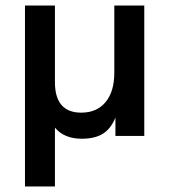

<svg xmlns="http://www.w3.org/2000/svg" viewBox="-20 -490 610 692"><path d="M275 10Q211 10 178 -30V182H70V-470H178V-194Q178 -84 273 -84Q329 -84 360.5 -122Q392 -160 392 -228V-470H500V0H396V-66Q379 -25 350 -7.5Q321 10 275 10Z"/></svg>

Font: Celebes SemiBold
Style: Regular
Weight: 600
Designer: Anugrah Pasau
Foundry: Lafontype
Version: Version 1.000